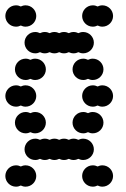

<svg xmlns="http://www.w3.org/2000/svg" viewBox="-20 -700 472 720"><path d="M288 -40C288 -18 306 0 328 0C334.5 0 340.6 -1.6 346 -4.3C351.4 -1.6 357.5 0 364 0C386 0 404 -18 404 -40C404 -62 386 -80 364 -80C357.5 -80 351.4 -78.4 346 -75.7C340.6 -78.4 334.5 -80 328 -80C306 -80 288 -62 288 -40ZM0 -40C0 -18 18 0 40 0C46.5 0 52.6 -1.6 58 -4.3C63.4 -1.6 69.5 0 76 0C98 0 116 -18 116 -40C116 -62 98 -80 76 -80C69.5 -80 63.4 -78.4 58 -75.7C52.6 -78.4 46.5 -80 40 -80C18 -80 0 -62 0 -40ZM72 -140C72 -118 90 -100 112 -100C118.5 -100 124.6 -101.6 130 -104.3C135.4 -101.6 141.5 -100 148 -100C154.5 -100 160.6 -101.6 166 -104.3C171.4 -101.6 177.5 -100 184 -100C190.5 -100 196.6 -101.6 202 -104.3C207.4 -101.6 213.5 -100 220 -100C226.5 -100 232.6 -101.6 238 -104.3C243.4 -101.6 249.5 -100 256 -100C262.5 -100 268.6 -101.6 274 -104.3C279.4 -101.6 285.5 -100 292 -100C314 -100 332 -118 332 -140C332 -162 314 -180 292 -180C285.5 -180 279.4 -178.4 274 -175.7C268.6 -178.4 262.5 -180 256 -180C249.5 -180 243.4 -178.4 238 -175.7C232.6 -178.4 226.5 -180 220 -180C213.5 -180 207.4 -178.4 202 -175.7C196.6 -178.4 190.5 -180 184 -180C177.5 -180 171.4 -178.4 166 -175.7C160.6 -178.4 154.5 -180 148 -180C141.5 -180 135.4 -178.4 130 -175.7C124.6 -178.4 118.5 -180 112 -180C90 -180 72 -162 72 -140ZM252 -240C252 -218 270 -200 292 -200C298.5 -200 304.6 -201.6 310 -204.3C315.4 -201.6 321.5 -200 328 -200C350 -200 368 -218 368 -240C368 -262 350 -280 328 -280C321.5 -280 315.4 -278.4 310 -275.7C304.6 -278.4 298.5 -280 292 -280C270 -280 252 -262 252 -240ZM36 -240C36 -218 54 -200 76 -200C82.5 -200 88.6 -201.6 94 -204.3C99.4 -201.6 105.5 -200 112 -200C134 -200 152 -218 152 -240C152 -262 134 -280 112 -280C105.5 -280 99.4 -278.4 94 -275.7C88.6 -278.4 82.5 -280 76 -280C54 -280 36 -262 36 -240ZM288 -340C288 -318 306 -300 328 -300C334.5 -300 340.6 -301.6 346 -304.3C351.4 -301.6 357.5 -300 364 -300C386 -300 404 -318 404 -340C404 -362 386 -380 364 -380C357.5 -380 351.4 -378.4 346 -375.7C340.6 -378.4 334.5 -380 328 -380C306 -380 288 -362 288 -340ZM0 -340C0 -318 18 -300 40 -300C46.5 -300 52.6 -301.6 58 -304.3C63.4 -301.6 69.5 -300 76 -300C98 -300 116 -318 116 -340C116 -362 98 -380 76 -380C69.5 -380 63.4 -378.4 58 -375.7C52.6 -378.4 46.5 -380 40 -380C18 -380 0 -362 0 -340ZM252 -440C252 -418 270 -400 292 -400C298.5 -400 304.6 -401.6 310 -404.3C315.4 -401.6 321.5 -400 328 -400C350 -400 368 -418 368 -440C368 -462 350 -480 328 -480C321.5 -480 315.4 -478.4 310 -475.7C304.6 -478.4 298.5 -480 292 -480C270 -480 252 -462 252 -440ZM36 -440C36 -418 54 -400 76 -400C82.5 -400 88.6 -401.6 94 -404.3C99.4 -401.6 105.5 -400 112 -400C134 -400 152 -418 152 -440C152 -462 134 -480 112 -480C105.5 -480 99.4 -478.4 94 -475.7C88.6 -478.4 82.5 -480 76 -480C54 -480 36 -462 36 -440ZM72 -540C72 -518 90 -500 112 -500C118.5 -500 124.6 -501.6 130 -504.3C135.4 -501.6 141.5 -500 148 -500C154.5 -500 160.6 -501.6 166 -504.3C171.4 -501.6 177.5 -500 184 -500C190.5 -500 196.6 -501.6 202 -504.3C207.4 -501.6 213.5 -500 220 -500C226.5 -500 232.6 -501.6 238 -504.3C243.4 -501.6 249.5 -500 256 -500C262.5 -500 268.6 -501.6 274 -504.3C279.4 -501.6 285.5 -500 292 -500C314 -500 332 -518 332 -540C332 -562 314 -580 292 -580C285.5 -580 279.4 -578.4 274 -575.7C268.6 -578.4 262.5 -580 256 -580C249.5 -580 243.4 -578.4 238 -575.7C232.6 -578.4 226.5 -580 220 -580C213.5 -580 207.4 -578.4 202 -575.7C196.6 -578.4 190.5 -580 184 -580C177.5 -580 171.4 -578.4 166 -575.7C160.6 -578.4 154.5 -580 148 -580C141.5 -580 135.4 -578.4 130 -575.7C124.6 -578.4 118.5 -580 112 -580C90 -580 72 -562 72 -540ZM288 -640C288 -618 306 -600 328 -600C334.5 -600 340.6 -601.6 346 -604.3C351.4 -601.6 357.5 -600 364 -600C386 -600 404 -618 404 -640C404 -662 386 -680 364 -680C357.5 -680 351.4 -678.4 346 -675.7C340.6 -678.4 334.5 -680 328 -680C306 -680 288 -662 288 -640ZM0 -640C0 -618 18 -600 40 -600C46.5 -600 52.6 -601.6 58 -604.3C63.4 -601.6 69.5 -600 76 -600C98 -600 116 -618 116 -640C116 -662 98 -680 76 -680C69.5 -680 63.4 -678.4 58 -675.7C52.6 -678.4 46.5 -680 40 -680C18 -680 0 -662 0 -640Z"/></svg>

Font: Dotrice Condensed
Style: Bold
Weight: 700
Width: 2
Monospace: yes
Designer: Paul Flo Williams
Foundry: His Deeds Are Dust
Version: Version 1.001